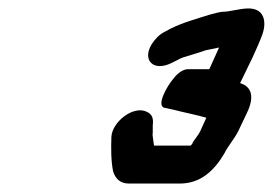

<svg xmlns="http://www.w3.org/2000/svg" viewBox="-20 -704 646 455"><path d="M437 -367C437 -365 435 -362 432 -359H345L343 -373C342 -380 341 -386 342 -389V-407C344 -423 341 -433 328 -439C296 -455 246 -415 244 -380C243 -352 243 -323 248 -298C254 -279 266 -269 286 -269H406C454 -269 487 -298 512 -341C519 -356 536 -376 544 -392L565 -436C584 -475 576 -499 549 -507L579 -569C586 -584 597 -609 602 -623C613 -656 604 -684 569 -684C548 -684 525 -676 506 -676C498 -675 487 -672 476 -669C445 -659 414 -651 384 -636L371 -629C357 -622 348 -612 340 -600C316 -562 343 -533 387 -555L401 -562C406 -565 411 -567 414 -568C433 -574 448 -578 468 -585C477 -587 484 -588 497 -591H499L476 -540H425C416 -540 403 -533 392 -519C374 -498 352 -456 368 -449L391 -444C418 -437 445 -432 469 -425L454 -392C450 -384 440 -372 437 -367Z"/></svg>

Font: Electronic
Style: BlkUltIt
Weight: 900
Version: Version 1.011